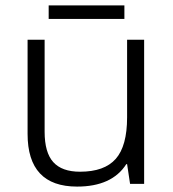

<svg xmlns="http://www.w3.org/2000/svg" viewBox="-20 -680 640 710"><path d="M160 -660H440V-610H160ZM82 -185V-533H145V-193Q145 -116 177 -80.5Q209 -45 276 -45Q366 -45 408 -92.5Q450 -140 450 -246V-533H513V0H461L450 -73H447Q394 10 265 10Q82 10 82 -185Z"/></svg>

Font: OpenSansMMV
Style: Light
Weight: 300
Foundry: Ascender Corporation
Version: Version 4.001